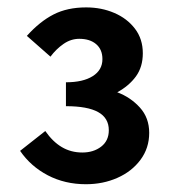

<svg xmlns="http://www.w3.org/2000/svg" viewBox="-20 -908 464 511"><path d="M208.8 -417.7Q152.8 -417.7 107.3 -441.4Q61.8 -465.2 33.5 -506.5L100.5 -559.3Q120.5 -530.6 144.7 -516.4Q168.9 -502.1 199.1 -502.1Q228.9 -502.1 249.2 -517.7Q269.6 -533.4 269.6 -561.4Q269.6 -594 241.2 -609.7Q212.9 -625.4 155.5 -625.4V-689Q200.9 -689 226.7 -705.3Q252.6 -721.5 252.6 -750.7Q252.6 -776.2 235.9 -790.5Q219.3 -804.7 190.9 -804.7Q168.8 -804.7 149.2 -791.2Q129.6 -777.7 114.3 -757.2L51.5 -812.5Q85.8 -850.7 122.5 -869.5Q159.1 -888.3 209.3 -888.3Q250 -888.3 284.1 -873.6Q318.3 -859 339.2 -831.6Q360.1 -804.3 360.1 -766.2Q360.1 -729.9 341.8 -704.7Q323.4 -679.5 292.1 -662.4Q327.4 -649.2 352.3 -621.8Q377.1 -594.4 377.1 -554.4Q377.1 -513.9 353.9 -482.7Q330.8 -451.6 292.5 -434.7Q254.3 -417.7 208.8 -417.7Z"/></svg>

Font: Noto Sans KR Thin
Style: Regular
Weight: 100
Designer: Ryoko NISHIZUKA 西塚涼子 (kana, bopomofo & ideographs); Paul D. Hunt (Latin, Greek & Cyrillic); Sandoll Communications 산돌커뮤니
Foundry: Adobe
Version: Version 2.004-H2;hotconv 1.0.118;makeotfexe 2.5.65603